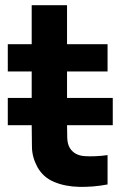

<svg xmlns="http://www.w3.org/2000/svg" viewBox="-20 -710 504 739"><path d="M10 -228V-333H414V-228ZM394 0Q338 10.5 284.2 9.2Q230.5 8 188.2 -9.8Q146 -27.5 124 -67Q104 -104 103 -142.2Q102 -180.5 102 -229V-690H238V-237Q238 -205.5 238.8 -180.2Q239.5 -155 249 -140Q267 -111.5 306.5 -109Q346 -106.5 394 -113ZM10 -435V-540H394V-435Z"/></svg>

Font: Manrope ExtraLight ExtraBold
Style: Regular
Weight: 800
Version: Version 4.504